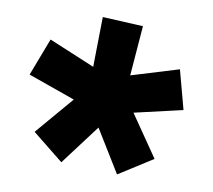

<svg xmlns="http://www.w3.org/2000/svg" viewBox="-37 -757 490 441"><g transform="rotate(-5 208.5 -536.5)"><path d="M216 -355 183 -466 91 -394 36 -469 132 -535 36 -601 91 -677 183 -606 215 -718 305 -689 266 -579 381 -583V-489L266 -493L305 -383Z"/></g></svg>

Font: Cairo Play ExtraBold
Style: Regular
Weight: 800
Version: Version 3.119